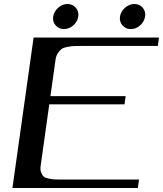

<svg xmlns="http://www.w3.org/2000/svg" viewBox="-20 -937 812 957"><path d="M772.5 -750 766.6 -708H391.6Q364.3 -708 351.1 -707.5Q337.9 -707 317.9 -703.6Q297.9 -700.2 288.1 -693.4Q278.3 -686.5 269 -672.9Q259.8 -659.2 256.8 -639.6L231.4 -458H606.4L600.6 -417H225.6L182.6 -110.4Q179.7 -90.8 185.1 -77.1Q190.4 -63.5 198.2 -56.6Q206.1 -49.8 225.1 -46.4Q244.1 -43 257.3 -42.5Q270.5 -42 297.9 -42H672.9L667 0H42L147.5 -750ZM649.4 -917Q675.8 -917 691.4 -898.4Q707 -879.9 703.1 -854.5Q699.2 -829.1 678.7 -810.5Q658.2 -792 631.8 -792Q606.4 -792 590.3 -810.5Q574.2 -829.1 578.1 -854.5Q582 -879.9 603 -898.4Q624 -917 649.4 -917ZM257.3 -810.5Q241.2 -829.1 245.1 -854.5Q249 -879.9 270 -898.4Q291 -917 316.4 -917Q341.8 -917 357.9 -898.4Q374 -879.9 370.1 -854.5Q366.2 -829.1 345.2 -810.5Q324.2 -792 298.8 -792Q273.4 -792 257.3 -810.5Z"/></svg>

Font: okolaks
Style: BoldItalic
Weight: 600
Width: 8
Italic angle: -8°
Version: Version 000.6.0